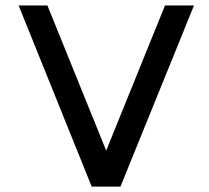

<svg xmlns="http://www.w3.org/2000/svg" viewBox="-20 -690 774 710"><path d="M372.7 -133.1 155.3 -669.9H48.8L319.1 0H425.5L697.4 -669.9H590.2Z"/></svg>

Font: SaysetthaMai Thin
Style: Regular
Weight: 100
Designer: John M. Durdin
Foundry: Lao Script for Windows
Version: Version 1.101